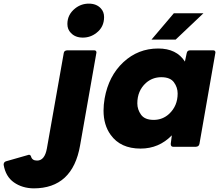

<svg xmlns="http://www.w3.org/2000/svg" viewBox="-252 -808 1223 1057"><path d="M204 -601Q162 -601 138 -627Q119 -646 119 -676Q119 -728 162 -762Q195 -788 237 -788Q279 -788 303 -762Q321 -743 321 -714Q321 -659 279 -627Q246 -601 204 -601ZM-67 229Q-130 228 -175.5 196Q-221 164 -232 99Q-232 84 -219 80Q-96 44 -93 44Q-84 44 -81 54Q-75 76 -48 76Q-6 76 6 10L99 -516Q101 -530 118 -531H266Q279 -531 279 -519L189 -8Q148 229 -67 229Z M594 -148Q643 -148 679 -181Q726 -225 726 -293Q726 -327 705.5 -355Q685 -383 636 -383Q587 -383 551 -351Q504 -308 504 -239Q504 -205 524.5 -176.5Q545 -148 594 -148ZM522 10Q411 10 357 -66Q318 -120 318 -199Q318 -231 324 -266Q346 -390 427 -465.5Q508 -541 619 -541Q720 -541 766 -469L776 -516Q779 -531 795 -531H921Q934 -531 934 -519L846 -16Q843 -1 827 0H701Q688 0 688 -16L694 -63Q623 10 522 10ZM715 -590H582L705 -735H868Z"/></svg>

Font: YamahaIndonesia935. App XBold
Style: Italic
Weight: 800
Italic angle: -10°
Designer: Dalton Maag Ltd
Foundry: Dalton Maag Ltd
Version: Version 1.002; January 01, 2024; Regular/Italic